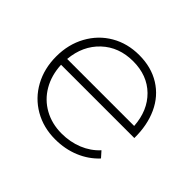

<svg xmlns="http://www.w3.org/2000/svg" viewBox="-127 -682 843 843"><g transform="rotate(45 294.5 -260.5)"><path d="M544 -249H89Q92 -186 120 -138Q148 -90 196 -63.5Q244 -37 304 -37Q357 -37 402.5 -55.5Q448 -74 480 -109L504 -82Q467 -42 415 -20.5Q363 1 302 1Q229 1 171 -32.5Q113 -66 80.5 -125.5Q48 -185 48 -260Q48 -335 81 -395Q114 -455 171.5 -488.5Q229 -522 302 -522Q377 -522 432.5 -487.5Q488 -453 516.5 -391Q545 -329 544 -249ZM506 -286Q500 -376 445 -430Q390 -484 302 -484Q214 -484 156 -429.5Q98 -375 90 -286Z"/></g></svg>

Font: TypoPRO Montserrat
Style: Regular
Weight: 275
Designer: Julieta Ulanovsky
Foundry: Julieta Ulanovsky
Version: Version 6.001